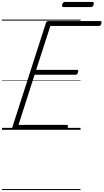

<svg xmlns="http://www.w3.org/2000/svg" viewBox="-20 -1325 1057 1960"><path d="M128 0Q113 0 107 -5.5Q101 -11 105 -23L449 -1091Q453 -1101 459.5 -1105.5Q466 -1110 481 -1110H1003Q1014 -1110 1016 -1104Q1018 -1098 1015 -1085Q1012 -1072 1005.5 -1066Q999 -1060 989 -1060H494L349 -612H765Q776 -612 778 -605.5Q780 -599 777 -587Q773 -574 767 -568Q761 -562 751 -562H333L169 -50H660Q670 -50 672.5 -44Q675 -38 672 -25Q668 -12 662 -6Q656 0 646 0ZM629 -1253Q617 -1253 614.5 -1259.5Q612 -1266 615 -1278Q619 -1291 625.5 -1298Q632 -1305 643 -1305H922Q934 -1305 936.5 -1297.5Q939 -1290 936 -1278Q932 -1265 925.5 -1259Q919 -1253 908 -1253ZM0 605H802V615H0ZM0 -20H802V0H0ZM0 -505H802V-500H0ZM0 -1125H802V-1115H0Z"/></svg>

Font: Playwrite CU Guides
Style: Regular
Weight: 400
Designer: Veronika Burian, José Scaglione
Foundry: TypeTogether
Version: Version 1.003